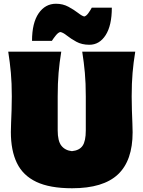

<svg xmlns="http://www.w3.org/2000/svg" viewBox="-20 -989 766 1025"><path d="M365 16Q246 16 174.2 -18Q102.5 -52 70.2 -118.8Q38 -185.5 38 -284Q38 -301.5 39.2 -332.5Q40.5 -363.5 41.8 -400.8Q43 -438 43 -474Q43 -545.5 38 -600.5Q33 -655.5 24 -713H307Q297.5 -655.5 292.8 -600.5Q288 -545.5 288 -474V-293Q288 -236 307.8 -211Q327.5 -186 364 -182Q404 -186 421 -211Q438 -236 438 -293V-474Q438 -545.5 433 -600.5Q428 -655.5 419 -713H702Q692.5 -655.5 687.8 -600.5Q683 -545.5 683 -474Q683 -438 684.2 -400Q685.5 -362 686.8 -330.5Q688 -299 688 -283Q688 -131.5 609.5 -57.8Q531 16 365 16ZM457 -750Q417 -750 387.5 -766.2Q358 -782.5 337 -799.2Q316 -816 302 -818Q291 -816 278.2 -800.2Q265.5 -784.5 257 -771H151Q151 -866.5 186.2 -917.8Q221.5 -969 279 -969Q315.5 -969 345.5 -952.8Q375.5 -936.5 397 -919.8Q418.5 -903 430 -901Q440.5 -903.5 451.2 -918.2Q462 -933 470 -948H577Q577 -853 544 -801.5Q511 -750 457 -750Z"/></svg>

Font: Commissioner Flair Black
Style: Regular
Weight: 900
Designer: Kostas Bartsokas
Foundry: Kostas Bartsokas
Version: Version 1.000; ttfautohint (v1.8.3)